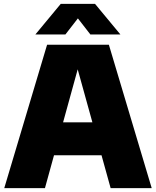

<svg xmlns="http://www.w3.org/2000/svg" viewBox="-20 -971 805 991"><path d="M2 0 223 -740H542L763 0H551L371.5 -647.5H390.5L212 0ZM186.5 -169.5 232 -339.5H532L577 -169.5ZM162.5 -793 293.5 -951H470.5L601.5 -793H446.5L367 -895.5H397L317.5 -793Z"/></svg>

Font: Encode Sans Condensed Thin Black
Style: Regular
Weight: 900
Version: Version 3.002